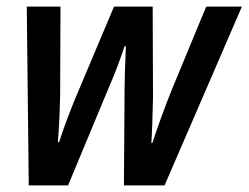

<svg xmlns="http://www.w3.org/2000/svg" viewBox="-20 -561 752 581"><path d="M61 -541H163L162 -273Q160 -186 155 -131H159Q175 -182 206 -259L325 -541H442L443 -268Q441 -168 438 -128H441Q468 -210 498 -285L604 -541H712L478 0H355L357 -292Q357 -331 361 -421H357Q333 -350 313 -305L186 0H67Z"/></svg>

Font: Noto Sans UI NarrowMedium
Style: Italic
Weight: 500
Width: 4
Italic angle: -12°
Designer: Monotype Design Team
Foundry: Monotype Imaging Inc.
Version: Version 1.001